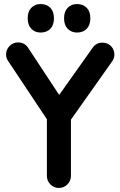

<svg xmlns="http://www.w3.org/2000/svg" viewBox="-20 -920 596 950"><path d="M271 10Q247 10 229.5 -7.5Q212 -25 212 -50V-330L21 -617Q10 -632 10 -651Q10 -675 27.5 -692.5Q45 -710 69 -710Q101 -710 118 -685L304 -403L240 -404L440 -686Q457 -709 487 -709Q512 -709 529 -692Q546 -675 546 -650Q546 -631 534 -615L331 -328V-50Q331 -25 313.5 -7.5Q296 10 271 10ZM181 -759Q153 -759 135 -777.5Q117 -796 117 -830Q117 -863 135 -881.5Q153 -900 181 -900Q211 -900 229 -881.5Q247 -863 247 -830Q247 -796 229 -777.5Q211 -759 181 -759ZM361 -759Q333 -759 315 -777.5Q297 -796 297 -830Q297 -863 315 -881.5Q333 -900 361 -900Q391 -900 409 -881.5Q427 -863 427 -830Q427 -796 409 -777.5Q391 -759 361 -759Z"/></svg>

Font: National Park SemiBold
Style: Regular
Weight: 600
Designer: Andrea Herstowski, Ben Hoepner
Version: Version 1.009